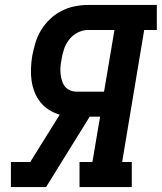

<svg xmlns="http://www.w3.org/2000/svg" viewBox="-20 -755 653 775"><path d="M24 0V-101H102L221 -292Q198 -299 178 -311.5Q158 -324 143.5 -342Q129 -360 120 -382.5Q111 -405 107.5 -429Q104 -453 105 -478.5Q106 -504 110 -529Q115 -555 123 -582Q131 -609 146 -633.5Q161 -658 182 -678Q203 -698 228.5 -711Q254 -724 281.5 -729.5Q309 -735 336 -735H613V-634H562L473 -101H512V0H301V-101H353L384 -284H342L166 0ZM289 -385H400L442 -634H336Q314 -634 293.5 -623.5Q273 -613 259 -595Q245 -577 238 -555.5Q231 -534 228 -513Q225 -499 224 -484.5Q223 -470 224.5 -456.5Q226 -443 230 -429.5Q234 -416 242 -406Q250 -396 262.5 -390.5Q275 -385 289 -385Z"/></svg>

Font: Iosevka Slab Extended Oblique
Style: Bold
Weight: 700
Width: 7
Italic angle: -9°
Monospace: yes
Designer: Belleve Invis
Foundry: Belleve Invis
Version: Version 11.1.1; ttfautohint (v1.8.3)